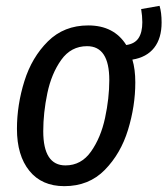

<svg xmlns="http://www.w3.org/2000/svg" viewBox="-20 -625 573 657"><path d="M433 -421Q443 -388 443 -343Q443 -262 418 -180.5Q393 -99 338.5 -43.5Q284 12 200 12Q123 12 80.5 -40.5Q38 -93 38 -184Q38 -266 63.5 -347.5Q89 -429 144 -483.5Q199 -538 282 -538Q370 -538 412 -471Q441 -475 454 -494.5Q467 -514 467 -549Q467 -570 463 -594L526 -605Q533 -582 533 -548Q533 -494 507.5 -461.5Q482 -429 433 -421ZM354 -351Q354 -467 278 -467Q223 -467 189.5 -420Q156 -373 142 -306Q128 -239 128 -176Q128 -59 204 -59Q258 -59 291.5 -106.5Q325 -154 339.5 -221.5Q354 -289 354 -351Z"/></svg>

Font: Fira Sans Compressed
Style: Italic
Weight: 400
Width: 1
Italic angle: -8°
Designer: bBox Type GmbH & Carrois Corporate GbR & Edenspiekermann AG
Foundry: bBox Type GmbH & Carrois Corporate GbR & Edenspiekermann AG
Version: Version 4.301